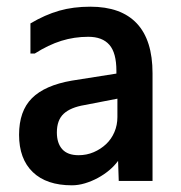

<svg xmlns="http://www.w3.org/2000/svg" viewBox="-20 -557 540 574"><path d="M331 -262 233 -243Q191 -236 170.5 -217Q150 -198 150 -161Q150 -129 166 -111Q182 -93 215 -93Q239 -93 260 -102Q281 -111 297 -126Q313 -141 322 -162Q331 -183 331 -207ZM71 -397V-487Q115 -513 157 -525Q199 -537 250 -537Q342 -537 389 -487Q436 -437 436 -338V-16H335L333 -76Q322 -61 306.5 -48Q291 -35 272.5 -25Q254 -15 234 -9Q214 -3 195 -3Q119 -3 78 -42.5Q37 -82 37 -154Q37 -225 75.5 -263.5Q114 -302 195 -316L328 -337V-345Q328 -399 307 -423Q286 -447 244 -447Q202 -447 163.5 -435Q125 -423 84 -397Z"/></svg>

Font: D2Coding ligature
Style: Bold
Weight: 700
Monospace: yes
Designer: Yong-Rak Park; Jeong-Hwan Yoon; Sang-Min Lee;
Foundry: NHN Corporation
Version: Version 1.3.2; Build 20180524